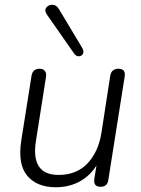

<svg xmlns="http://www.w3.org/2000/svg" viewBox="-20 -782 593 810"><path d="M215 8Q136 8 95 -40.5Q54 -89 70 -191L113 -462Q118 -492 147 -492Q162 -492 169.5 -482.5Q177 -473 174 -457L132 -190Q108 -44 227 -44Q303 -44 349 -92.5Q395 -141 408 -222L445 -462Q450 -492 480 -492Q511 -492 506 -459L437 -23Q433 6 404 6Q373 6 378 -28L387 -84Q360 -40 315.5 -16Q271 8 215 8ZM292 -557 179 -719Q166 -737 175 -749.5Q184 -762 201 -762Q218 -762 229 -743L328 -578Q335 -564 329.5 -554.5Q324 -545 312.5 -544.5Q301 -544 292 -557Z"/></svg>

Font: Nunito Light
Style: Italic
Weight: 300
Italic angle: -9°
Designer: Vernon Adams
Foundry: Vernon Adams
Version: Version 3.601; ttfautohint (v1.8.2.53-6de2)